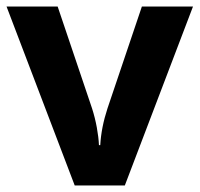

<svg xmlns="http://www.w3.org/2000/svg" viewBox="-20 -566 609 586"><path d="M208 0 0 -546H156L261 -235Q270 -207 275.5 -177Q281 -147 282 -123H286Q289 -177 308 -235L413 -546H569L361 0Z"/></svg>

Font: Noto Sans Gurmukhi
Style: Bold
Weight: 700
Designer: Jelle Bosma - Monotype Design Team
Foundry: Monotype Imaging Inc.
Version: Version 2.004; ttfautohint (v1.8.4.7-5d5b)